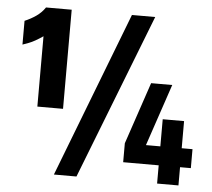

<svg xmlns="http://www.w3.org/2000/svg" viewBox="-50 -742 878 797"><g transform="rotate(5 389.0 -344.0)"><path d="M110 -275H217V-688H110Q95 -666 73.5 -651Q52 -636 26 -625V-526Q29 -527 52 -535.5Q75 -544 110 -568ZM468 -688 203 0H297L565 -688ZM485 -76H633V0H722V-76H767V-155H722V-268H633V-155H573L660 -413H572L485 -155Z"/></g></svg>

Font: Secuela Black
Style: Regular
Weight: 900
Designer: Fernando Haro
Foundry: deFharo
Version: Version 1.704